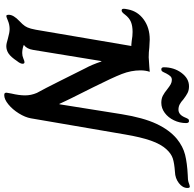

<svg xmlns="http://www.w3.org/2000/svg" viewBox="-25 -904 938 929"><g transform="rotate(90 444.5 -439.0)"><path d="M428 -1Q428 -4 432 -24Q441 -62 441 -91Q441 -120 429 -148Q409 -184 372 -258L309 -384Q293 -413 277 -460H275L221 -130Q216 -99 198 -86V-84Q217 -77 236 -77Q250 -77 262.5 -82.5Q275 -88 280 -88Q288 -88 288 -79Q288 -68 275 -52Q255 -22 238.5 -11Q222 0 203 0Q191 0 165 -8Q137 -16 120 -16Q99 -16 80 -8Q61 0 57 0Q51 0 51 -12Q51 -35 82 -64Q98 -79 105.5 -90Q113 -101 118 -119Q123 -137 129 -176L202 -605H196Q190 -605 176 -607Q154 -611 134 -611Q105 -611 85.5 -603Q66 -595 50 -574Q45 -567 40 -562.5Q35 -558 30 -558Q22 -558 22 -568Q22 -575 23.5 -581Q25 -587 25 -589Q34 -636 74 -665Q114 -694 171 -694Q183 -694 209 -692Q232 -689 257 -689Q266 -689 302 -692Q320 -694 327 -694Q320 -674 320 -649Q320 -604 337.5 -559Q355 -514 402 -420L454 -316L468 -287Q476 -271 482 -257H484L532 -558Q549 -663 578.5 -726Q608 -789 651 -825Q688 -855 728 -865Q768 -875 827 -878Q850 -878 862 -882Q868 -884 873.5 -886Q879 -888 882 -888Q889 -888 889 -877Q889 -853 865.5 -835Q842 -817 811 -816Q769 -813 746 -805.5Q723 -798 702 -775Q677 -748 660 -699.5Q643 -651 630 -574L552 -119Q547 -91 528 -60.5Q509 -30 484.5 -10Q460 10 440 10Q433 10 430.5 7.5Q428 5 428 -1ZM305 -762Q305 -811 332 -847.5Q359 -884 397 -884Q416 -884 429.5 -877Q443 -870 460 -857Q473 -845 484.5 -839Q496 -833 510 -833Q534 -833 547 -863Q552 -875 555 -879.5Q558 -884 565 -884Q575 -884 575 -870Q575 -839 561.5 -811Q548 -783 525.5 -766.5Q503 -750 477 -750Q457 -750 442.5 -757.5Q428 -765 411 -779Q397 -790 387 -795.5Q377 -801 366 -801Q356 -801 349.5 -795Q343 -789 335 -774Q333 -770 329.5 -762.5Q326 -755 323 -752.5Q320 -750 315 -750Q305 -750 305 -762Z"/></g></svg>

Font: Charm
Style: Bold
Weight: 700
Designer: Katatrad Aksorn Co.,Ltd.
Foundry: Cadson Demak Co.,Ltd.
Version: Version 1.001